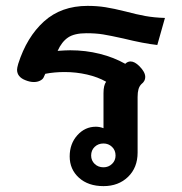

<svg xmlns="http://www.w3.org/2000/svg" viewBox="-20 -623 619 653"><path d="M217 -91Q217 -134 243 -163Q269 -192 306 -192Q319 -192 332 -187V-306Q332 -333 341 -345Q313 -361 276 -369.5Q239 -378 200 -378Q165 -378 134 -372L128 -359Q125 -353 116 -348.5Q107 -344 95 -344Q82 -344 67 -350Q38 -361 38 -386Q38 -392 42 -406Q71 -497 129.5 -550Q188 -603 278 -603Q310 -603 338.5 -598.5Q367 -594 407 -584Q444 -574 474.5 -568.5Q505 -563 541 -562L515 -470Q469 -475 400 -492Q355 -502 330.5 -506Q306 -510 274 -510Q233 -510 211.5 -495.5Q190 -481 176 -450Q204 -452 219 -452Q271 -452 319 -440Q367 -428 406 -406Q414 -414 424 -414Q438 -414 454 -398Q474 -378 474 -361Q474 -347 461 -337Q454 -330 451 -319.5Q448 -309 448 -293V-104Q448 -53 415.5 -21.5Q383 10 332 10Q280 10 248.5 -18.5Q217 -47 217 -91ZM373 -94Q373 -112 361 -123.5Q349 -135 332 -135Q314 -135 302 -123.5Q290 -112 290 -94Q290 -77 302 -65.5Q314 -54 332 -54Q349 -54 361 -65.5Q373 -77 373 -94Z"/></svg>

Font: Niramit SemiBold
Style: Regular
Weight: 600
Designer: Katatrad Aksorn Co.,Ltd.
Foundry: Cadson Demak Co.,Ltd.
Version: Version 1.001; ttfautohint (v1.6)